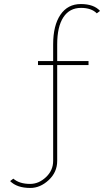

<svg xmlns="http://www.w3.org/2000/svg" viewBox="-20 -760 548 950"><path d="M30 136 46 124Q76 150 129 150Q172 150 207.5 116.5Q243 83 243 36V-438H168V-458H243V-540Q243 -634 279 -687Q315 -740 380 -740Q444 -740 475 -706L459 -694Q432 -721 381 -721Q324 -721 293.5 -674.5Q263 -628 263 -540V-458H418V-438H263V36Q263 92 221 131Q179 170 130 170Q64 170 30 136Z"/></svg>

Font: Raleway-v4020 Thin
Style: Regular
Weight: 250
Designer: Matt McInerney, Pablo Impallari, Rodrigo Fuenzalida
Foundry: Matt McInerney, Pablo Impallari, Rodrigo Fuenzalida
Version: Version 4.020;PS 004.020;hotconv 1.0.88;makeotf.lib2.5.64775